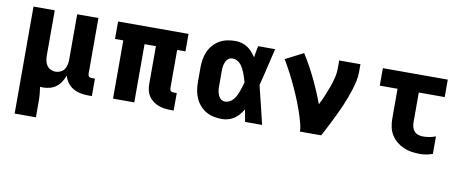

<svg xmlns="http://www.w3.org/2000/svg" viewBox="-65 -806 3130 1299"><g transform="rotate(10 1500.0 -156.5)"><path d="M77 215V-520H223V-210Q223 -192 226.5 -174.5Q230 -157 239.5 -142.5Q249 -128 265.5 -120Q282 -112 300 -112Q318 -112 334.5 -120Q351 -128 360.5 -142.5Q370 -157 373.5 -174.5Q377 -192 377 -210V-520H523V-137Q523 -132 524.5 -127Q526 -122 529.5 -118.5Q533 -115 538 -113.5Q543 -112 548 -112H571V8H548Q521 8 494 3Q467 -2 443 -15.5Q419 -29 402.5 -51.5Q386 -74 380 -100Q372 -78 359 -57Q346 -36 327 -21Q308 -6 284.5 1Q261 8 236 8Q231 8 225.5 7.5Q220 7 215 7Q219 32 221 57Q223 82 223 108V215Z M1133 8H1110Q1089 8 1068 5Q1047 2 1027 -5.5Q1007 -13 990 -26Q973 -39 961 -56.5Q949 -74 944 -95Q939 -116 939 -137V-400H861V0H715V-400H658V-520H1142V-400H1085V-137Q1085 -132 1086.5 -127Q1088 -122 1091.5 -118.5Q1095 -115 1100 -113.5Q1105 -112 1110 -112H1133Z M1464 8Q1436 8 1408 2.5Q1380 -3 1355.5 -17Q1331 -31 1312 -52.5Q1293 -74 1281.5 -100Q1270 -126 1265.5 -154Q1261 -182 1261 -210V-310Q1261 -338 1265.5 -366Q1270 -394 1281.5 -420Q1293 -446 1312 -467.5Q1331 -489 1355.5 -503Q1380 -517 1408 -522.5Q1436 -528 1464 -528Q1486 -528 1507.5 -522Q1529 -516 1547 -504Q1565 -492 1579.5 -475.5Q1594 -459 1606 -441Q1609 -460 1612.5 -480Q1616 -500 1620 -520H1737Q1721 -456 1706.5 -391.5Q1692 -327 1675 -263Q1692 -198 1707.5 -132Q1723 -66 1739 0H1622Q1618 -21 1614.5 -41.5Q1611 -62 1607 -83Q1595 -64 1581 -47Q1567 -30 1548.5 -17.5Q1530 -5 1508.5 1.5Q1487 8 1464 8ZM1464 -112Q1481 -112 1496 -120Q1511 -128 1521.5 -141Q1532 -154 1539.5 -169Q1547 -184 1552.5 -199.5Q1558 -215 1563 -231Q1568 -247 1572 -263Q1568 -278 1563 -293.5Q1558 -309 1552 -324.5Q1546 -340 1538.5 -354.5Q1531 -369 1520.5 -381Q1510 -393 1495.5 -400.5Q1481 -408 1464 -408Q1454 -408 1444 -403.5Q1434 -399 1427.5 -390.5Q1421 -382 1417 -372.5Q1413 -363 1410.5 -352.5Q1408 -342 1407.5 -331.5Q1407 -321 1407 -310V-210Q1407 -199 1407.5 -188.5Q1408 -178 1410.5 -167.5Q1413 -157 1417 -147.5Q1421 -138 1427.5 -129.5Q1434 -121 1444 -116.5Q1454 -112 1464 -112Z M1999 0Q1999 -25 1992.5 -49.5Q1986 -74 1978.5 -98.5Q1971 -123 1962.5 -146.5Q1954 -170 1945 -193.5Q1936 -217 1926 -240Q1916 -263 1905.5 -286Q1895 -309 1884 -331.5Q1873 -354 1861.5 -376.5Q1850 -399 1837.5 -421Q1825 -443 1812 -465L1935 -528Q1983 -452 2022.5 -370Q2062 -288 2093 -204Q2109 -235 2122.5 -267Q2136 -299 2148 -332Q2160 -365 2168.5 -399Q2177 -433 2177 -468V-520H2323V-468Q2323 -436 2316.5 -405.5Q2310 -375 2300.5 -344.5Q2291 -314 2280 -284.5Q2269 -255 2256.5 -226Q2244 -197 2230.5 -168.5Q2217 -140 2203 -112Q2189 -84 2174.5 -56Q2160 -28 2145 0Z M2825 8Q2796 8 2767.5 4Q2739 0 2712.5 -11.5Q2686 -23 2663.5 -41.5Q2641 -60 2626 -84.5Q2611 -109 2605 -137.5Q2599 -166 2599 -195V-400H2477V-520H2923V-400H2745V-195Q2745 -179 2749.5 -162.5Q2754 -146 2765 -134Q2776 -122 2792 -117Q2808 -112 2825 -112Q2847 -112 2869 -116Q2891 -120 2911 -128V-8Q2891 0 2869 4Q2847 8 2825 8Z"/></g></svg>

Font: Iosevka Heavy Extended
Style: Regular
Weight: 900
Width: 7
Monospace: yes
Designer: Belleve Invis
Foundry: Belleve Invis
Version: Version 32.5.0; ttfautohint (v1.8.4)